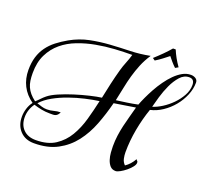

<svg xmlns="http://www.w3.org/2000/svg" viewBox="-149 -1086 1395 1287"><g transform="rotate(20 548.5 -442.0)"><path d="M750 -802Q721 -758 703.5 -715Q686 -672 673.5 -628Q661 -584 652 -538Q643 -492 632 -443Q670 -448 708 -453.5Q746 -459 784 -467Q793 -491 808 -523.5Q823 -556 842 -590.5Q861 -625 884.5 -658Q908 -691 934 -717Q960 -743 988.5 -759Q1017 -775 1048 -775Q1067 -775 1082 -765.5Q1097 -756 1097 -737Q1097 -692 1078 -646.5Q1059 -601 1027.5 -563Q996 -525 955 -497.5Q914 -470 869 -460Q843 -386 827.5 -302.5Q812 -219 812 -138Q812 -115 817 -92.5Q822 -70 839 -53Q875 -77 898 -119Q903 -111 906.5 -109Q910 -107 910 -97Q910 -84 896 -66.5Q882 -49 863 -33.5Q844 -18 824 -7Q804 4 793 4Q767 4 752.5 -12.5Q738 -29 730.5 -52.5Q723 -76 721 -102Q719 -128 719 -146Q719 -186 724 -223Q729 -260 737.5 -296.5Q746 -333 756 -369Q766 -405 776 -443L625 -419Q604 -336 574 -258Q544 -180 497 -119Q450 -58 381 -21Q312 16 214 16Q152 16 115 -23Q78 -62 78 -124Q78 -153 87 -182.5Q96 -212 114 -235Q63 -271 37.5 -321.5Q12 -372 12 -434Q12 -486 24.5 -527Q37 -568 61 -601Q85 -634 118.5 -660Q152 -686 194 -710Q260 -747 329 -761Q398 -775 468 -779.5Q538 -784 608.5 -786Q679 -788 750 -802ZM46 -424Q46 -394 49.5 -370Q53 -346 62 -326Q71 -306 86.5 -287.5Q102 -269 126 -251Q141 -264 154.5 -278.5Q168 -293 184 -306Q208 -326 254.5 -346Q301 -366 353.5 -382.5Q406 -399 456.5 -411Q507 -423 539 -427Q550 -481 562 -534Q574 -587 589 -641Q598 -673 610.5 -703.5Q623 -734 632 -766Q574 -766 508.5 -762Q443 -758 377.5 -746Q312 -734 252 -711Q192 -688 146.5 -650Q101 -612 73.5 -556.5Q46 -501 46 -424ZM876 -485Q907 -494 942.5 -516.5Q978 -539 1008.5 -570Q1039 -601 1059.5 -638Q1080 -675 1080 -714Q1080 -756 1043 -756Q1006 -756 978 -724.5Q950 -693 930 -649.5Q910 -606 896.5 -560Q883 -514 876 -485ZM145 -244Q163 -238 181 -232.5Q199 -227 218 -227Q243 -227 266 -233.5Q289 -240 313 -240Q307 -227 300.5 -220.5Q294 -214 286 -211Q278 -208 268 -208Q258 -208 245 -208Q215 -208 186.5 -213.5Q158 -219 130 -228Q114 -206 105.5 -180.5Q97 -155 97 -128Q97 -73 129.5 -40.5Q162 -8 218 -8Q303 -8 357 -43.5Q411 -79 444.5 -135.5Q478 -192 497.5 -261.5Q517 -331 532 -400Q488 -394 433.5 -381.5Q379 -369 325 -350Q271 -331 223 -304.5Q175 -278 145 -244ZM931 -782Q914 -798 899.5 -815Q885 -832 874 -846Q855 -831 833.5 -814.5Q812 -798 786 -782L769 -794Q799 -821 825.5 -847.5Q852 -874 874 -900H893Q914 -848 952 -794Z"/></g></svg>

Font: Lucien Schoenschriftv CAT
Style: Regular
Weight: 400
Designer: Lucian Bernhard 1928
Foundry: CAT-Fonts Peter Wiegel
Version: Version 1.000